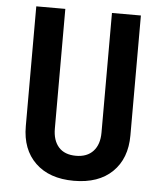

<svg xmlns="http://www.w3.org/2000/svg" viewBox="-53 -776 705 833"><g transform="rotate(5 299.5 -360.0)"><path d="M299.3 9.8Q192.4 9.8 131.8 -48.6Q71.3 -106.9 71.3 -208V-730H197.8V-209Q197.8 -157.2 223.6 -128.2Q249.5 -99.1 299.3 -99.1Q347.7 -99.1 374.3 -128.2Q400.9 -157.2 400.9 -209V-730H526.9V-208Q526.9 -106.9 466.8 -48.6Q406.7 9.8 299.3 9.8Z"/></g></svg>

Font: UDEV Gothic 35
Style: Bold
Weight: 700
Version: v2.1.0; ttfautohint (v1.8.4.7-5d5b-dirty) -l 6 -r 45 -G 200 